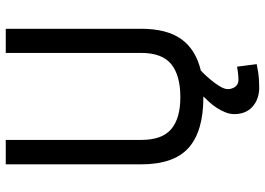

<svg xmlns="http://www.w3.org/2000/svg" viewBox="-150 -586 943 684"><g transform="rotate(-90 322.0 -243.5)"><path d="M436 199Q422 202 408 204Q396 206 381 207Q366 208 353 208Q312 208 285 184.5Q258 161 258 119Q258 103 264.5 87Q271 71 280.5 56.5Q290 42 301 30Q312 18 321 9H318Q197 9 138 -43.5Q79 -96 79 -213V-695H166V-213Q166 -138 204.5 -105.5Q243 -73 318 -73Q396 -73 436 -105.5Q476 -138 476 -213V-695H562V-213Q562 -121 525 -69.5Q488 -18 413 0Q413 0 402.5 10.5Q392 21 379.5 36Q367 51 357 67.5Q347 84 347 96Q347 111 355.5 122.5Q364 134 380 134Q385 134 392.5 133.5Q400 133 408 132Q417 131 427 129Z"/></g></svg>

Font: Panefresco 500wt
Style: Regular
Weight: 700
Foundry: Campivisivi & Chank Co
Version: Version 1.001